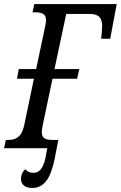

<svg xmlns="http://www.w3.org/2000/svg" viewBox="-37 -734 598 951"><path d="M122 197C184 197 214 146 233 56L252 -41H223C195 -41 170 -45 170 -79C170 -89 172 -102 177 -125L223 -344H345L356 -392H233L291 -665H408C456 -665 469 -641 469 -604C469 -589 467 -567 464 -542H509L541 -714H133L124 -673H135C165 -673 191 -668 191 -635C191 -626 189 -613 185 -595L142 -392H56L47 -344H131L83 -114C69 -50 37 -41 3 -41H-8L-17 0H197L188 50C175 105 156 122 127 122C110 122 98 115 88 104C74 117 67 133 67 152C67 179 86 197 122 197Z"/></svg>

Font: Noto Serif ExtraCondensed
Style: Italic
Weight: 400
Width: 2
Italic angle: -12°
Designer: Monotype Design Team
Foundry: Monotype Imaging Inc.
Version: Version 2.014